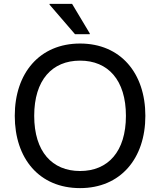

<svg xmlns="http://www.w3.org/2000/svg" viewBox="-20 -956 824 988"><path d="M366 -780H442V-784L351 -936H235V-932ZM56 -360C56 -140 182 12 392 12C600 12 728 -140 728 -360C728 -580 600 -732 392 -732C184 -732 56 -580 56 -360ZM156 -360C156 -544 248 -644 392 -644C536 -644 628 -544 628 -360C628 -176 536 -76 392 -76C248 -76 156 -176 156 -360Z"/></svg>

Font: Kufam Arabic Latin Roman Normal
Style: Regular
Weight: 400
Designer: Wael Morcos & Artur Schmal
Version: Version 1.200;PS 001.200;hotconv 1.0.88;makeotf.lib2.5.64775